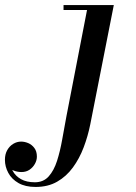

<svg xmlns="http://www.w3.org/2000/svg" viewBox="-196 -480 538 760"><path d="M-55 260Q-96 260 -123 244.5Q-150 229 -163.2 204.2Q-176.5 179.5 -176.5 152.5Q-176.5 130.5 -167.5 114.5Q-158.5 98.5 -143.8 89.5Q-129 80.5 -112.5 80.5Q-98.5 80.5 -84.2 86.5Q-70 92.5 -60 105.8Q-50 119 -50 140Q-50 154.5 -57.8 168.5Q-65.5 182.5 -79 191.8Q-92.5 201 -111 201Q-127 201 -141.8 195.2Q-156.5 189.5 -166 179Q-175.5 168.5 -175.5 152.5H-156.5Q-156.5 176.5 -145.5 196.8Q-134.5 217 -112.8 229.2Q-91 241.5 -58 241.5Q-24 241.5 -3.2 218.2Q17.5 195 29.8 156.8Q42 118.5 50.2 72.2Q58.5 26 67 -20L148.5 -440.5H55.5V-460H254.5L161.5 11.5Q152 59 135.2 103.2Q118.5 147.5 92.5 183Q66.5 218.5 30.2 239.2Q-6 260 -55 260Z"/></svg>

Font: Bodoni Moda 11pt Medium
Style: Italic
Weight: 500
Italic angle: -13°
Designer: Owen Earl
Foundry: indestructible type
Version: Version 2.004